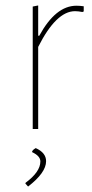

<svg xmlns="http://www.w3.org/2000/svg" viewBox="-20 -473 337 704"><path d="M120 -453V-342H124Q184 -452 260 -452Q273 -452 287 -450V-431L282 -429Q267 -432 255 -432Q186 -432 120 -301V0H100V-449ZM111 70Q149 87 149 118Q149 160 83 211L73 200L74 197Q128 157 128 119Q128 99 98 85V81Q103 74 111 70Z"/></svg>

Font: Alegreya Sans SC Thin
Style: Regular
Weight: 100
Designer: Juan Pablo del Peral
Foundry: Huerta Tipografica
Version: Version 2.007